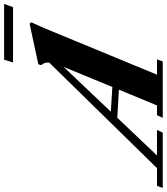

<svg xmlns="http://www.w3.org/2000/svg" viewBox="-23 -890 846 975"><g transform="rotate(-90 400.5 -403.0)"><path d="M570.3 -760.3 584.5 -805.7H867.7L851.1 -760.3ZM-66.9 0 -56.2 -29.3H33.7L569.8 -576.7Q571.8 -602.1 556.6 -616.7L561 -631.8L767.6 -676.3L774.4 -667.5Q754.4 -625.5 733.9 -575.7L508.3 -29.3H585.9L575.2 0H289.1L302.7 -29.3H352.1L432.1 -222.7L289.6 -231L98.1 -29.3H227.5L213.9 0ZM547.4 -502.4V-502.9L320.3 -263.7L445.8 -255.9Z"/></g></svg>

Font: Elstob Grade
Style: Italic
Weight: 400
Italic angle: -20°
Designer: Peter S. Baker
Version: Version 1.015